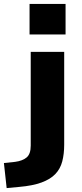

<svg xmlns="http://www.w3.org/2000/svg" viewBox="-81 -768 421 981"><path d="M70 -592V-748H254V-592ZM-47 193 -61 65 -4 59Q34 54 55 36.5Q76 19 76 -24V-503H247V-29Q247 19 237 57Q227 95 201.5 121.5Q176 148 131 164.5Q86 181 17 187Z"/></svg>

Font: Nunito Sans 7pt SemiExpanded ExtraBold
Style: Regular
Weight: 800
Width: 6
Designer: Vernon Adams
Foundry: Vernon Adams
Version: Version 3.101;gftools[0.9.27]